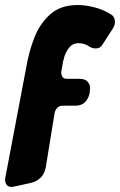

<svg xmlns="http://www.w3.org/2000/svg" viewBox="-54 -753 478 765"><path d="M-7 -8Q-31 -8 -34 -35L-33 -44L51 -487Q61 -546 82.5 -602Q104 -658 145.5 -695.5Q187 -733 256 -733Q286 -733 321.5 -724Q357 -715 384 -698Q394 -693 398 -686.5Q402 -680 403 -675Q404 -670 404 -667V-666Q404 -653 396 -640L356 -578Q347 -560 327 -560Q314 -560 301 -568Q282 -581 259 -581Q237 -581 223.5 -565.5Q210 -550 203 -528.5Q196 -507 194 -488L190 -467Q190 -455 194.5 -447Q199 -439 213 -439H263Q285 -439 295 -427.5Q305 -416 305 -402L303 -381Q291 -332 247 -332H196Q172 -332 164 -305L128 -84Q118 -38 72 -25Q-3 -8 -7 -8Z"/></svg>

Font: Bangerz
Style: Bold
Weight: 700
Designer: vernon adams
Foundry: Vernon Adams
Version: Version 2.10;February 7, 2025;FontCreator 13.0.0.2683 64-bit